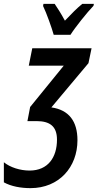

<svg xmlns="http://www.w3.org/2000/svg" viewBox="-41 -964 506 994"><path d="M237 -784H324C347 -821 411 -901 443 -934L445 -944H385C359 -923 329 -893 295 -857C274 -896 255 -925 242 -944H184L182 -933C200 -896 227 -820 237 -784ZM117 10C265 10 360 -99 360 -238C360 -336 316 -395 225 -408L417 -637L433 -714H126L108 -624H289L115 -410L101 -337H148C216 -337 254 -311 254 -241C254 -150 208 -81 112 -81C64 -81 12 -97 -21 -124V-20C17 1 67 10 117 10Z"/></svg>

Font: Noto Sans UI Condensed Medium
Style: Italic
Weight: 500
Width: 3
Italic angle: -12°
Designer: Monotype Design Team
Foundry: Monotype Imaging Inc.
Version: Version 1.901